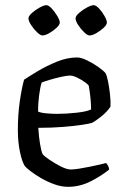

<svg xmlns="http://www.w3.org/2000/svg" viewBox="-20 -722 476 742"><path d="M243 0Q217 0 189.5 -10Q162 -20 138 -34Q114 -48 97.5 -61Q81 -74 76 -80Q65 -97 57 -135.5Q49 -174 49 -219Q49 -279 56.5 -330.5Q64 -382 73 -414Q91 -426 125 -446.5Q159 -467 199.5 -483.5Q240 -500 278 -500Q293 -500 316 -489Q339 -478 359.5 -463.5Q380 -449 388 -439Q393 -430 397.5 -407.5Q402 -385 405 -358.5Q408 -332 407 -310Q394 -290 371.5 -272Q349 -254 335 -247Q326 -244 296.5 -239.5Q267 -235 223.5 -231.5Q180 -228 128 -228Q130 -193 135 -164Q140 -135 145 -126Q150 -119 170.5 -105Q191 -91 214.5 -79Q238 -67 254 -67Q265 -67 284.5 -70Q304 -73 326 -77.5Q348 -82 365.5 -86Q383 -90 390 -92Q393 -89 397 -82.5Q401 -76 402 -67Q373 -43 331 -21.5Q289 0 243 0ZM200 -282Q237 -282 276.5 -286.5Q316 -291 332 -299Q332 -314 330.5 -333Q329 -352 326.5 -368.5Q324 -385 323 -391Q321 -395 308 -404.5Q295 -414 278.5 -422Q262 -430 250 -430Q239 -430 216.5 -425Q194 -420 172 -413.5Q150 -407 141 -403Q135 -384 131 -352.5Q127 -321 127 -291Q137 -286 159 -284Q181 -282 200 -282ZM326 -585Q318 -585 305 -597.5Q292 -610 282 -625.5Q272 -641 272 -651Q272 -660 285.5 -672Q299 -684 316 -693Q333 -702 342 -702Q351 -702 363 -689Q375 -676 384 -660Q393 -644 393 -635Q393 -626 380.5 -614.5Q368 -603 352.5 -594Q337 -585 326 -585ZM144 -585Q136 -585 123 -597.5Q110 -610 100 -625.5Q90 -641 90 -651Q90 -660 103.5 -672Q117 -684 133.5 -693Q150 -702 159 -702Q168 -702 180 -689Q192 -676 201.5 -660Q211 -644 211 -635Q211 -626 198.5 -614.5Q186 -603 170.5 -594Q155 -585 144 -585Z"/></svg>

Font: Texturina 72pt
Style: Regular
Weight: 400
Designer: Guillermo Torres Carreño
Foundry: Omnibus-Type
Version: Version 1.002; ttfautohint (v1.8.3)